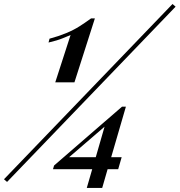

<svg xmlns="http://www.w3.org/2000/svg" viewBox="-133 -844 888 949"><path d="M-98.1 55.2 -113.3 42 719.7 -824.2 734.9 -811ZM140.1 -437 215.8 -670.9Q208.5 -668 179.2 -655.8Q149.9 -643.6 106.9 -633.8L111.8 -652.8Q201.7 -676.8 259.8 -713.9Q283.2 -728.5 316.9 -752.9H335.9L234.9 -437ZM383.8 -217.8 208.5 -66.9H340.3ZM468.3 -66.9 451.2 -7.8H398.9L372.1 85H295.9L322.8 -7.8H128.9L134.3 -25.9L470.2 -316.9H489.3L416.5 -66.9Z"/></svg>

Font: PlayfairDisplay-BoldItalic
Style: Bold Italic
Weight: 700
Italic angle: -14.9847°
Designer: Claus Eggers Sørensen
Foundry: Claus Eggers Sørensen
Version: Version 1.002;PS 001.002;hotconv 1.0.70;makeotf.lib2.5.58329